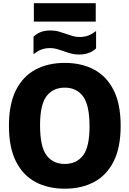

<svg xmlns="http://www.w3.org/2000/svg" viewBox="-20 -1130 782 1160"><path d="M371.5 10Q270 10 194.2 -30.5Q118.5 -71 76.2 -155Q34 -239 34 -370Q34 -501 76.2 -585Q118.5 -669 194.2 -709.5Q270 -750 371.5 -750Q472.5 -750 548.5 -709.5Q624.5 -669 666.8 -585Q709 -501 709 -370Q709 -239 666.8 -155Q624.5 -71 548.5 -30.5Q472.5 10 371.5 10ZM371.5 -139.5Q442.5 -139.5 481.8 -191Q521 -242.5 521 -366.5Q521 -495.5 481.5 -548Q442 -600.5 371.5 -600.5Q300.5 -600.5 261.2 -549.2Q222 -498 222 -373.5Q222 -244 261 -191.8Q300 -139.5 371.5 -139.5ZM457 -800.5Q430.5 -800.5 407.2 -807Q384 -813.5 362.5 -821.5Q343 -828.5 323.5 -834Q304 -839.5 283 -839.5Q252 -839.5 229 -830.2Q206 -821 182.5 -803V-908.5Q203 -927.5 227.2 -936.8Q251.5 -946 286 -946Q312.5 -946 335.8 -939.2Q359 -932.5 380.5 -925Q400 -918 419.5 -912.2Q439 -906.5 460 -906.5Q491 -906.5 514 -915.5Q537 -924.5 560.5 -942.5V-837.5Q522 -800.5 457 -800.5ZM184.5 -999.5V-1110.5H558.5V-999.5Z"/></svg>

Font: Encode Sans SmCnd XBd
Style: Regular
Weight: 800
Width: 4
Designer: Multiple Designers
Foundry: Impallari Type
Version: Version 3.002; ttfautohint (v1.8.3) -l 8 -r 50 -G 200 -x 14 